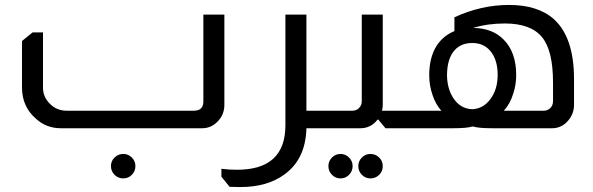

<svg xmlns="http://www.w3.org/2000/svg" viewBox="-20 -519 2399 777"><path d="M888 -460V-95Q888 -59 866 -33Q838 0 798 0H226Q168 0 126 -38Q69 -87 69 -165V-353L112 -388H154V-165Q154 -126 182 -99Q209 -71 250 -71H765Q803 -71 803 -109V-460ZM479 104Q499 104 513.5 118.5Q528 133 528 153Q528 174 513.5 188.5Q499 203 479 203Q458 203 443.5 188.5Q429 174 429 153Q429 133 443.5 118.5Q458 104 479 104Z M1220 -460V-71H1271V0H1220Q1217 125 1131 187Q1062 238 952 238Q935 238 909 237L876 196V164Q905 168 939 168Q1135 168 1135 -12V-460Z M1529 -460V-95Q1529 -83 1526 -71H1579V0H1540L1511 -35H1508Q1481 0 1438 0H1264V-71H1406Q1422 -71 1432 -81Q1444 -92 1444 -109V-460ZM1358 104Q1378 104 1392.5 118.5Q1407 133 1407 153Q1407 174 1392.5 188.5Q1378 203 1358 203Q1338 203 1323.5 188.5Q1309 174 1309 153Q1309 133 1323.5 118.5Q1338 104 1358 104ZM1479 104Q1500 104 1514.5 118.5Q1529 133 1529 153Q1529 174 1514.5 188.5Q1500 203 1479 203Q1459 203 1444.5 188.5Q1430 174 1430 153Q1430 133 1444.5 118.5Q1459 104 1479 104Z M1819 -449Q1927 -499 2040 -499Q2157 -499 2222 -441Q2303 -367 2303 -199V-95Q2303 -60 2281 -33Q2254 0 2214 0H1973Q1916 0 1895 -7H1891Q1871 0 1812 0H1572V-71H1766Q1743 -97 1731 -133Q1717 -172 1717 -215Q1717 -286 1747 -334Q1774 -375 1819 -393ZM2218 -185Q2218 -314 2174 -368Q2129 -424 2023 -424Q1953 -424 1895 -406Q1973 -405 2018 -359Q2069 -308 2069 -215Q2069 -176 2057 -140Q2044 -98 2019 -71H2181Q2194 -71 2204 -79Q2218 -90 2218 -109ZM1994 -216Q1994 -275 1966.5 -310Q1939 -345 1891 -345Q1839 -345 1812 -306Q1789 -272 1789 -213Q1790 -160 1814 -123Q1842 -79 1891 -77Q1936 -79 1965 -118.5Q1994 -158 1994 -216Z"/></svg>

Font: Almarai
Style: Regular
Weight: 400
Designer: Boutros International 2019
Foundry: Created by Boutros International 2019
Version: Version 1.10